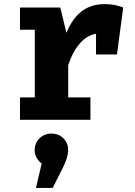

<svg xmlns="http://www.w3.org/2000/svg" viewBox="-20 -581 655 931"><path d="M76.9 0V-108.7H148.7V-436.9H76.9V-544.6H272.3L302.1 -422.1Q331.3 -492.3 376.7 -526.7Q422.1 -561 487.7 -561Q515.4 -561 536.9 -556.7Q558.5 -552.3 577.4 -544.6L547.2 -316.9H445.6V-417.4Q399.5 -409.2 364.6 -367.4Q329.7 -325.6 310.8 -264.6V-108.7H418.5V0ZM229.7 66.7Q264.1 66.7 287.2 89.2Q310.3 111.8 310.3 146.2Q310.3 164.6 303.8 186.2Q297.4 207.7 285.6 230.8L235.4 330.3H154.4L182.1 212.3Q167.7 200.5 157.9 184.4Q148.2 168.2 148.2 146.2Q148.2 113.3 171.5 90Q194.9 66.7 229.7 66.7Z"/></svg>

Font: FiraCode Nerd Font Mono
Style: Bold
Weight: 700
Monospace: yes
Designer: Carrois Corporate, Edenspiekermann AG, Nikita Prokopov
Foundry: Carrois Corporate, Edenspiekermann AG, Nikita Prokopov
Version: Version 6.002;Nerd Fonts 3.3.0